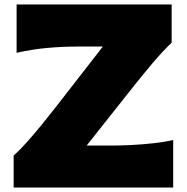

<svg xmlns="http://www.w3.org/2000/svg" viewBox="-20 -838 835 858"><path d="M41 0V-143.1Q67.9 -166.5 101.6 -204.3Q135.3 -242.2 169.9 -284.9Q204.6 -327.6 233.4 -364.7L439.5 -629.9H320.3Q260.7 -629.9 193.6 -624Q126.5 -618.2 54.2 -602.1V-817.9H747.1V-647.5Q704.1 -606 662.1 -556.2Q620.1 -506.3 578.1 -453.6L367.2 -187.5H472.7Q514.6 -187.5 565.7 -189.9Q616.7 -192.4 666.5 -198Q716.3 -203.6 753.9 -212.4V0Z"/></svg>

Font: Pinar DS4-ExtraBold
Style: Regular
Weight: 800
Designer: Amin Abedi
Version: Version 2.000